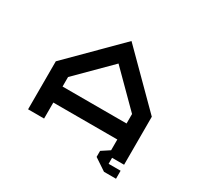

<svg xmlns="http://www.w3.org/2000/svg" viewBox="-175 -970 1350 1299"><g transform="rotate(30 500.0 -320.5)"><path d="M750 -250V-324.2L500 -574.2L250 -324.2V-250ZM781.2 0V46.9H875V109.4H781.2L687.5 46.9V0L750 -41V-125H250V0H125V-375L500 -750L875 -375V0Z"/></g></svg>

Font: Xanmono
Style: Regular
Weight: 400
Designer: GGBotNet
Foundry: GGBotNet
Version: 1.00